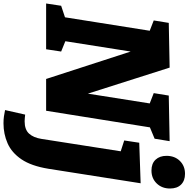

<svg xmlns="http://www.w3.org/2000/svg" viewBox="-16 -825 1079 1099"><g transform="rotate(90 523.5 -275.5)"><path d="M521 -702 782 -707 768 -621 703 -594 608 0H426L269 -484L210 -110L269 -86L256 0H-6L7 -86L73 -108L150 -593L91 -616L105 -702L361 -707L510 -239L566 -593L507 -616ZM604 235 630 120Q640 121 649.5 122Q659 123 668 123Q716 123 739 97.5Q762 72 769 27L840 -427L778 -447L791 -533L1023 -541L940 -13Q924 85 886 141Q848 197 794.5 220.5Q741 244 680 244Q658 244 640.5 241.5Q623 239 604 235ZM950 -603Q910 -603 888 -626.5Q866 -650 866 -689Q866 -736 895 -765.5Q924 -795 969 -795Q1008 -795 1030.5 -772.5Q1053 -750 1053 -709Q1053 -663 1024 -633Q995 -603 950 -603Z"/></g></svg>

Font: Bitter ExtraBold
Style: Italic
Weight: 800
Italic angle: -9°
Designer: Sol Matas, and Bitter project Authors
Foundry: Sol Matas
Version: Version 2.001